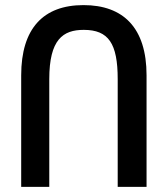

<svg xmlns="http://www.w3.org/2000/svg" viewBox="-20 -732 657 752"><path d="M554 0V-437C554 -623 463 -712 307 -712C150 -712 63 -621 63 -437V0H173V-422C173 -578 227 -615 308 -615C405 -615 441 -562 441 -422V0Z"/></svg>

Font: Mint Spirit
Style: Bold
Weight: 700
Designer: HARENDAL Hirwen
Foundry: Arkandis Digital Foundry.
Version: Version 1.004;FFEdit